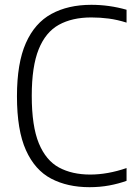

<svg xmlns="http://www.w3.org/2000/svg" viewBox="-20 -769 560 798"><path d="M352 9Q260.5 9 192.8 -26.5Q125 -62 87.8 -144.8Q50.5 -227.5 50.5 -369Q50.5 -506.5 87.5 -590Q124.5 -673.5 193.8 -711.2Q263 -749 359.5 -749Q434 -749 506 -728.5V-675Q468 -687 432.2 -691.8Q396.5 -696.5 359.5 -696.5Q280 -696.5 224.8 -666Q169.5 -635.5 140.8 -564.2Q112 -493 112 -371Q112 -244.5 141.5 -173.2Q171 -102 225.2 -72.8Q279.5 -43.5 355 -43.5Q427 -43.5 506 -70.5V-17.5Q473 -5.5 434 1.8Q395 9 352 9Z"/></svg>

Font: Encode Sans SemiCondensed SemiCondensed Light
Style: Regular
Weight: 300
Width: 4
Designer: Multiple Designers
Foundry: Impallari Type
Version: Version 3.000; ttfautohint (v1.8.3) -l 8 -r 50 -G 200 -x 14 